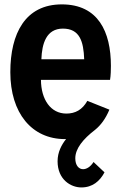

<svg xmlns="http://www.w3.org/2000/svg" viewBox="-20 -613 546 863"><path d="M478.5 -316.9C478.5 -470.2 421.4 -593.3 257.8 -593.3C93.8 -593.3 26.4 -462.9 26.4 -288.6C26.4 -104.5 123 12.2 272 12.2H276.9C256.8 37.6 238.8 70.8 238.8 111.8C238.8 193.8 297.9 229.5 345.7 229.5C396 229.5 428.7 201.2 449.7 161.6L400.4 115.2C386.7 137.2 368.7 147.5 353.5 147.5C334.5 147.5 318.4 130.9 318.4 98.6C318.4 55.2 353 12.2 407.2 -29.3C432.6 -49.8 454.6 -79.1 471.7 -120.1L372.6 -159.7C350.1 -119.6 318.4 -102.5 278.3 -102.5C207.5 -102.5 164.6 -166 164.1 -253.9H474.6C478 -272.9 478.5 -300.8 478.5 -316.9ZM166 -346.7C168.5 -417.5 188.5 -484.4 262.7 -484.4C338.9 -484.4 355.5 -425.8 358.4 -346.7Z"/></svg>

Font: Decalotype SemiBold
Style: Regular
Weight: 600
Designer: Alfredo Marco Pradil
Foundry: Alfredo Marco Pradil
Version: Version 1.0